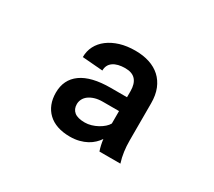

<svg xmlns="http://www.w3.org/2000/svg" viewBox="-83 -873 766 686"><g transform="rotate(30 300.0 -529.5)"><path d="M375 -344.2Q367.7 -365.2 364.7 -390.1Q357.9 -379.9 347.9 -370.4Q337.9 -360.8 324.5 -353.5Q311 -346.2 293.9 -341.8Q276.9 -337.4 256.3 -337.4Q227.1 -337.4 204.3 -345.2Q181.6 -353 166.3 -367.7Q150.9 -382.3 142.8 -402.8Q134.8 -423.3 134.8 -448.7Q134.8 -502.9 175.5 -532.2Q216.3 -561.5 296.4 -561.5H363.3V-586.4Q363.3 -616.7 349.4 -632.6Q335.4 -648.4 306.6 -648.4Q274.9 -648.4 257.1 -636Q239.3 -623.5 239.3 -600.1L154.8 -606.9Q154.8 -631.8 165.5 -652.6Q176.3 -673.3 196.3 -688.5Q216.3 -703.6 244.1 -712.2Q272 -720.7 306.6 -720.7Q338.9 -720.7 365 -712.2Q391.1 -703.6 409.7 -686.8Q428.2 -669.9 438.5 -644.8Q448.7 -619.6 448.7 -585.9V-432.6Q448.7 -408.7 451.7 -387.2Q454.6 -365.7 461.4 -344.2ZM277.3 -407.7Q290 -407.7 303.5 -411.6Q316.9 -415.5 328.9 -422.1Q340.8 -428.7 349.9 -436.8Q358.9 -444.8 363.3 -453.1V-504.4H296.9Q277.8 -504.4 263.7 -500Q249.5 -495.6 239.7 -488.3Q230 -481 225.1 -471.2Q220.2 -461.4 220.2 -450.7Q220.2 -430.2 234.1 -418.9Q248 -407.7 277.3 -407.7Z"/></g></svg>

Font: TypoPRO Roboto Mono
Style: Regular
Weight: 500
Designer: Google
Version: Version 2.000986; 2015; ttfautohint (v1.3)